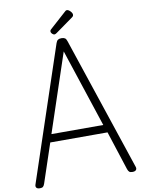

<svg xmlns="http://www.w3.org/2000/svg" viewBox="-163 -1795 1427 1915"><g transform="rotate(-10 551.0 -837.5)"><path d="M81 14Q55 14 45.5 1.5Q36 -11 43 -31L495 -1383Q503 -1406 515.5 -1414.5Q528 -1423 551 -1423Q574 -1423 586.5 -1414.5Q599 -1406 606 -1383L1058 -31Q1065 -11 1054.5 1.5Q1044 14 1018 14Q996 14 986 5.5Q976 -3 969 -23L841 -418H261L129 -23Q122 -3 112.5 5.5Q103 14 81 14ZM287 -498H812L551 -1289ZM492 -1472Q478 -1472 466.5 -1484Q455 -1496 455 -1507Q455 -1511 456.5 -1516Q458 -1521 464 -1527L632 -1678Q637 -1683 641.5 -1686Q646 -1689 655 -1689Q664 -1689 676 -1680Q688 -1671 697 -1658.5Q706 -1646 706 -1634Q706 -1627 703.5 -1622Q701 -1617 691 -1609L512 -1481Q505 -1477 500.5 -1474.5Q496 -1472 492 -1472Z"/></g></svg>

Font: Playwrite FR Trad
Style: Regular
Weight: 400
Designer: Veronika Burian, José Scaglione
Foundry: TypeTogether
Version: Version 1.000